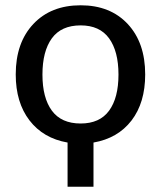

<svg xmlns="http://www.w3.org/2000/svg" viewBox="-20 -536 609 726"><path d="M333.5 170H235.5V3Q143.5 -13 91.5 -80.8Q39.5 -148.5 39.5 -254.5Q39.5 -374.5 106 -445.2Q172.5 -516 285 -516Q397 -516 463 -445.2Q529 -374.5 529 -254.5Q529 -147.5 477.2 -80.2Q425.5 -13 333.5 3ZM285 -69Q357 -69 392.5 -117.5Q428 -166 428 -254Q428 -342 392.5 -391Q357 -440 285 -440Q211.5 -440 176 -391Q140.5 -342 140.5 -254Q140.5 -166 176.2 -117.5Q212 -69 285 -69Z"/></svg>

Font: Verano Sans Medium
Style: Regular
Weight: 500
Designer: Lukasz Dziedzic with Adam Twardoch and Botio Nikoltchev
Foundry: tyPoland Lukasz Dziedzic
Version: Version 3.001;December 28, 2019;FontCreator 12.0.0.2547 64-b